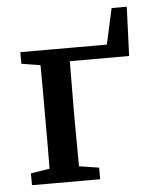

<svg xmlns="http://www.w3.org/2000/svg" viewBox="-47 -653 559 693"><g transform="rotate(-5 232.0 -306.0)"><path d="M108 0Q109 -26 109.5 -63Q110 -100 110 -140Q110 -180 110 -213V-270Q110 -303 110 -343Q110 -383 109.5 -420.5Q109 -458 108 -482H217Q216 -458 216 -420.5Q216 -383 215.5 -343Q215 -303 215 -270V-213Q215 -180 215.5 -140Q216 -100 216 -63Q216 -26 217 0ZM169 -482H401L345 -439L383 -612H438L431 -434H169ZM41 0V-43L142 -59H180L288 -42V0ZM41 -440V-482H161V-423H146Z"/></g></svg>

Font: Source Serif 4 18pt Medium
Style: Regular
Weight: 500
Designer: Frank Grießhammer
Foundry: Adobe Systems Incorporated
Version: Version 4.004;hotconv 1.0.116;makeotfexe 2.5.65601